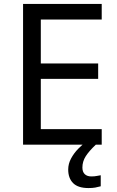

<svg xmlns="http://www.w3.org/2000/svg" viewBox="-20 -734 596 974"><path d="M496 0H97V-714H496V-635H187V-412H478V-334H187V-79H496ZM398 116Q398 138 410 149.5Q422 161 443 161Q460 161 471.5 158.5Q483 156 491 155V211Q477 215 463 217.5Q449 220 429 220Q376 220 351 195Q326 170 326 126Q326 97 340.5 70Q355 43 376.5 21Q398 -1 418 -15L466 0Q432 32 415 58.5Q398 85 398 116Z"/></svg>

Font: Noto Sans Sinhala
Style: Regular
Weight: 400
Designer: Jelle Bosma - Monotype Design Team
Foundry: Monotype Imaging Inc.
Version: Version 2.006